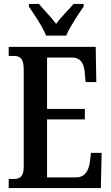

<svg xmlns="http://www.w3.org/2000/svg" viewBox="-20 -951 561 971"><path d="M213 -771H315C333 -816 377 -880 403 -918V-931H352C327 -901 288 -865 264 -830C239 -865 201 -901 177 -931H126V-918C151 -880 196 -816 213 -771ZM24 0H490L494 -178H440L435 -134C429 -90 411 -54 365 -54H218V-347H409V-400H218V-660H344C390 -660 406 -626 409 -580L413 -536H467L464 -714H24V-668H49C77 -668 100 -660 100 -601V-108C100 -59 82 -46 51 -46H24Z"/></svg>

Font: Noto Serif Armenian ExtraCondensed SemiBold
Style: Regular
Weight: 600
Width: 2
Designer: Monotype Design Team
Foundry: Monotype Imaging Inc.
Version: Version 2.008